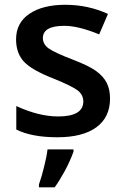

<svg xmlns="http://www.w3.org/2000/svg" viewBox="-20 -570 527 811"><path d="M444.8 -153.8Q444.8 -74.7 387.2 -32.5Q329.6 9.8 222.2 9.8Q113.8 9.8 48.8 -22.9V-122.1Q144 -78.1 226.1 -78.1Q332 -78.1 332 -142.1Q331.1 -171.4 306.6 -189.2Q282.2 -207 207 -237.8Q113.8 -273.9 80.6 -310.1Q47.9 -345.7 47.9 -403.8Q47.9 -473.1 103.5 -511.2Q159.7 -549.8 255.9 -549.8Q351.6 -549.8 436 -511.2L398.9 -424.8Q311 -460.9 252 -460.9Q161.1 -460.9 161.1 -409.2Q161.1 -383.8 184.6 -366.2Q209.5 -348.1 288.1 -317.9Q354.5 -292.5 385.3 -270.5Q416 -248.5 430.4 -220.7Q444.8 -192.9 444.8 -153.8ZM144.5 221.2V209Q156.7 174.8 166 135.3Q176.8 93.8 180.7 61H290.5V70.8Q275.9 110.8 253.9 151.9Q229.5 196.3 210.9 221.2Z"/></svg>

Font: Open Sans
Style: SemiBold
Weight: 600
Foundry: Ascender Corporation
Version: Version 1.10